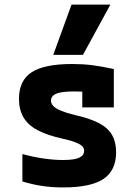

<svg xmlns="http://www.w3.org/2000/svg" viewBox="-20 -810 590 840"><path d="M257 10Q207 10 164 3.5Q121 -3 78 -16V-136Q126 -123 171 -116.5Q216 -110 256 -110Q305 -110 326.5 -120Q348 -130 348 -151Q348 -163 338.5 -171.5Q329 -180 308.5 -188Q288 -196 255 -203Q187 -218 144.5 -240.5Q102 -263 82.5 -297Q63 -331 63 -377Q63 -458 118.5 -494Q174 -530 297 -530Q341 -530 382 -525Q423 -520 478 -508V-340H340V-480L399 -405Q367 -408 345 -409Q323 -410 306 -410Q251 -410 227 -400.5Q203 -391 203 -369Q203 -357 213.5 -346Q224 -335 247 -325.5Q270 -316 307 -307Q374 -292 413.5 -271Q453 -250 470.5 -219Q488 -188 488 -144Q488 -64 432.5 -27Q377 10 257 10ZM343 -570H213L293 -790H463Z"/></svg>

Font: M PLUS Code Latin SemiExpanded
Style: Bold
Weight: 700
Width: 6
Designer: Coji Morishita
Foundry: UNDERFOREST DESIGN
Version: Version 1.002; ttfautohint (v1.8.3)